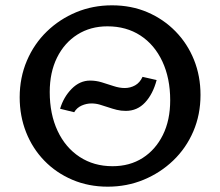

<svg xmlns="http://www.w3.org/2000/svg" viewBox="-20 -690 827 722"><path d="M385 12Q313 12 252 -14Q191 -40 146.5 -86Q102 -132 78 -193Q54 -254 54 -324Q54 -398 81 -461.5Q108 -525 156 -571.5Q204 -618 266.5 -644Q329 -670 401 -670Q474 -670 534.5 -644Q595 -618 640 -572Q685 -526 709.5 -465Q734 -404 734 -333Q734 -259 707 -196Q680 -133 631.5 -86.5Q583 -40 520 -14Q457 12 385 12ZM403 -65Q468 -65 516.5 -96Q565 -127 592.5 -182.5Q620 -238 620 -313Q620 -396 590.5 -459Q561 -522 508 -556.5Q455 -591 384 -591Q320 -591 271 -560Q222 -529 194.5 -473.5Q167 -418 167 -344Q167 -261 196.5 -198Q226 -135 279.5 -100Q333 -65 403 -65ZM259 -268 206 -281Q219 -325 249.5 -356Q280 -387 319 -387Q341 -387 362.5 -380.5Q384 -374 406.5 -366.5Q429 -359 449 -359Q470 -359 488 -369Q506 -379 516 -401L569 -389Q555 -336 525.5 -304.5Q496 -273 453 -273Q435 -273 419 -277Q403 -281 387 -286.5Q371 -292 355.5 -296.5Q340 -301 324 -301Q305 -301 287 -293Q269 -285 259 -268Z"/></svg>

Font: Ysabeau Office SemiBold
Style: Regular
Weight: 600
Designer: Christian Thalmann (Catharsis Fonts)
Version: Version 2.001;gftools[0.9.30]; featfreeze: tnum,lnum,ss02